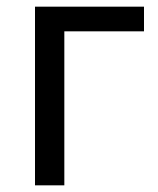

<svg xmlns="http://www.w3.org/2000/svg" viewBox="-20 -556 473 576"><path d="M412 -536V-462H173V0H85V-536Z"/></svg>

Font: RS Noto Sans
Style: Regular
Weight: 400
Designer: Monotype Design Team
Foundry: Monotype Imaging Inc.
Version: Version 3.10